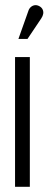

<svg xmlns="http://www.w3.org/2000/svg" viewBox="-20 -720 187 740"><path d="M139 -649Q145 -658 146.5 -666.5Q148 -675 144.5 -683Q141 -691 132 -696Q123 -701 114.5 -700Q106 -699 99 -693Q92 -687 89 -677L51 -570H86ZM38 0H95V-500H38Z"/></svg>

Font: AdventPro_ExpandedRegular
Style: ExpandedRegular
Weight: 400
Width: 7
Designer: VivaRado, Andreas Kalpakidis
Foundry: VivaRado, Andreas Kalpakidis
Version: Version 3.000